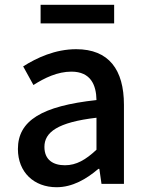

<svg xmlns="http://www.w3.org/2000/svg" viewBox="-20 -770 615 804"><path d="M217 14C283 14 342 -20 392 -63H396L405 0H499V-331C499 -478 436 -564 299 -564C211 -564 134 -528 77 -492L120 -414C167 -444 221 -470 279 -470C360 -470 383 -414 384 -351C155 -326 55 -265 55 -146C55 -49 122 14 217 14ZM252 -78C203 -78 166 -100 166 -155C166 -216 221 -258 384 -277V-143C339 -101 300 -78 252 -78ZM150 -672H458V-750H150Z"/></svg>

Font: Noto Sans CJK TC Medium
Style: Regular
Weight: 500
Designer: Ryoko NISHIZUKA 西塚涼子 (kana, bopomofo & ideographs); Paul D. Hunt (Latin, Greek & Cyrillic); Sandoll Communications 산돌커뮤니
Foundry: Adobe
Version: Version 2.004;hotconv 1.0.118;makeotfexe 2.5.65603